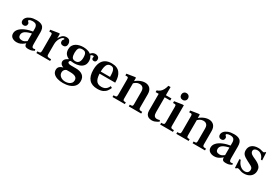

<svg xmlns="http://www.w3.org/2000/svg" viewBox="70 -1830 4614 3198"><g transform="rotate(30 2377.0 -230.5)"><path d="M395 10Q371 10 354 5.5Q337 1 328 -13.5Q319 -28 319 -57V-345Q318 -384 298.5 -406.5Q279 -429 226 -429Q207 -429 191 -425Q175 -421 166 -415Q157 -409 157 -403Q157 -393 164 -386.5Q171 -380 178 -372Q185 -364 185 -347Q185 -322 170.5 -307.5Q156 -293 130 -293Q104 -293 88 -309Q72 -325 72 -351Q72 -384 95.5 -412.5Q119 -441 165 -459Q211 -477 277 -477Q354 -477 393 -445.5Q432 -414 432 -330V-108Q432 -68 440.5 -54Q449 -40 468 -40Q477 -40 483 -42.5Q489 -45 496 -48L506 -21Q491 -12 465 -1Q439 10 395 10ZM169 10Q118 10 81.5 -15Q45 -40 45 -90Q45 -137 80.5 -176.5Q116 -216 182 -244.5Q248 -273 339 -287V-249Q246 -231 202 -202Q158 -173 158 -125Q158 -95 176 -78.5Q194 -62 232 -62Q257 -62 276.5 -71.5Q296 -81 311.5 -93.5Q327 -106 338 -115V-74Q319 -56 294 -36.5Q269 -17 238.5 -3.5Q208 10 169 10Z M546 0V-33Q576 -33 589.5 -37.5Q603 -42 606.5 -53Q610 -64 610 -83V-372Q610 -399 604.5 -408.5Q599 -418 582 -418H552V-452L696 -475H724V-388H727V-83Q727 -62 732.5 -51.5Q738 -41 755.5 -37Q773 -33 810 -33V0ZM722 -272V-380Q728 -393 738 -410Q748 -427 763 -443.5Q778 -460 799.5 -470.5Q821 -481 849 -481Q895 -481 914 -455Q933 -429 933 -397Q933 -365 916.5 -346Q900 -327 868 -327Q841 -327 825.5 -341Q810 -355 810 -380Q810 -398 816 -407Q822 -416 828 -421.5Q834 -427 834 -432Q834 -435 831.5 -438.5Q829 -442 821 -442Q808 -442 792 -429.5Q776 -417 761 -394Q746 -371 736.5 -340.5Q727 -310 727 -275Z M1177 212Q1118 212 1069.5 197.5Q1021 183 992.5 153.5Q964 124 964 79Q964 41 988.5 17Q1013 -7 1077 -23L1160 -16Q1123 -11 1103.5 2.5Q1084 16 1076.5 34Q1069 52 1069 69Q1069 115 1106 144Q1143 173 1199 173Q1232 173 1261.5 162Q1291 151 1309 129Q1327 107 1327 74Q1327 32 1293 12.5Q1259 -7 1188 -7H1115Q1078 -7 1049 -18Q1020 -29 1004 -48.5Q988 -68 988 -92Q988 -129 1024 -157Q1060 -185 1124 -210L1162 -202Q1158 -201 1145.5 -195.5Q1133 -190 1118.5 -181Q1104 -172 1094 -161.5Q1084 -151 1084 -140Q1084 -130 1098 -119.5Q1112 -109 1149 -109H1240Q1327 -109 1374 -72Q1421 -35 1421 36Q1421 97 1387.5 136Q1354 175 1298.5 193.5Q1243 212 1177 212ZM1174 -166Q1123 -166 1077 -180.5Q1031 -195 1002 -229Q973 -263 973 -319Q973 -364 991 -394.5Q1009 -425 1039.5 -443.5Q1070 -462 1106 -470Q1142 -478 1178 -478Q1229 -478 1273.5 -462Q1318 -446 1345.5 -411.5Q1373 -377 1373 -321Q1373 -264 1344.5 -230Q1316 -196 1270.5 -181Q1225 -166 1174 -166ZM1176 -206Q1220 -206 1241.5 -238Q1263 -270 1263 -326Q1263 -359 1257 -384Q1251 -409 1233.5 -423Q1216 -437 1180 -437Q1126 -437 1110 -405Q1094 -373 1094 -321Q1094 -269 1109.5 -237.5Q1125 -206 1176 -206ZM1440 -362Q1418 -362 1408.5 -373Q1399 -384 1399 -396Q1399 -408 1401 -413Q1403 -418 1403 -423Q1403 -425 1400 -430Q1397 -435 1383 -435Q1375 -435 1360 -429Q1345 -423 1330 -388L1308 -414Q1327 -448 1351.5 -464Q1376 -480 1407 -480Q1437 -480 1460.5 -464Q1484 -448 1484 -413Q1484 -391 1473.5 -376.5Q1463 -362 1440 -362Z M1721 10Q1614 10 1560 -51Q1506 -112 1506 -233Q1506 -316 1531 -371Q1556 -426 1603.5 -453Q1651 -480 1720 -480Q1779 -480 1819 -462Q1859 -444 1883 -411.5Q1907 -379 1918 -336Q1929 -293 1929 -242V-229H1591V-269H1807Q1807 -321 1801.5 -359.5Q1796 -398 1778.5 -419Q1761 -440 1724 -440Q1691 -440 1669.5 -421Q1648 -402 1638 -361.5Q1628 -321 1628 -257Q1628 -212 1634 -174.5Q1640 -137 1654.5 -109.5Q1669 -82 1695.5 -67.5Q1722 -53 1763 -53Q1797 -53 1822 -63.5Q1847 -74 1865 -94Q1883 -114 1895 -143L1926 -125Q1913 -93 1891 -62Q1869 -31 1828.5 -10.5Q1788 10 1721 10Z M2323 0V-33Q2348 -33 2360 -35.5Q2372 -38 2376.5 -47.5Q2381 -57 2381 -78V-318Q2381 -350 2371 -371.5Q2361 -393 2342 -404Q2323 -415 2295 -415Q2258 -415 2232 -399Q2206 -383 2187 -364V-407Q2216 -432 2246 -448Q2276 -464 2305.5 -472Q2335 -480 2362 -480Q2424 -480 2460 -442Q2496 -404 2496 -333V-83Q2496 -63 2500.5 -52Q2505 -41 2519 -37Q2533 -33 2562 -33V0ZM2010 0V-33Q2040 -33 2053.5 -37Q2067 -41 2070.5 -52Q2074 -63 2074 -83V-372Q2074 -399 2068.5 -408.5Q2063 -418 2046 -418H2016V-452L2160 -475H2188V-409H2191V-78Q2191 -56 2196 -46.5Q2201 -37 2213 -35Q2225 -33 2247 -33V0Z M2767 11Q2731 11 2704.5 -2.5Q2678 -16 2664 -42.5Q2650 -69 2650 -106V-430H2591V-463Q2627 -474 2652 -495Q2677 -516 2694.5 -549Q2712 -582 2723 -627H2765V-470H2872V-430H2765V-141Q2765 -96 2782 -74Q2799 -52 2835 -52Q2847 -52 2861 -55Q2875 -58 2885 -62L2896 -37Q2881 -27 2862 -16Q2843 -5 2820 3Q2797 11 2767 11Z M2927 0V-33Q2957 -33 2970.5 -37.5Q2984 -42 2987.5 -53Q2991 -64 2991 -83V-372Q2991 -400 2985.5 -409Q2980 -418 2963 -418H2933V-452L3080 -475H3108V-83Q3108 -62 3112 -51.5Q3116 -41 3129.5 -37Q3143 -33 3172 -33V0ZM3046 -542Q3017 -542 2999 -560.5Q2981 -579 2981 -607Q2981 -635 2999 -654Q3017 -673 3046 -673Q3067 -673 3081.5 -664Q3096 -655 3104 -640.5Q3112 -626 3112 -607Q3112 -579 3093.5 -560.5Q3075 -542 3046 -542Z M3550 0V-33Q3575 -33 3587 -35.5Q3599 -38 3603.5 -47.5Q3608 -57 3608 -78V-318Q3608 -350 3598 -371.5Q3588 -393 3569 -404Q3550 -415 3522 -415Q3485 -415 3459 -399Q3433 -383 3414 -364V-407Q3443 -432 3473 -448Q3503 -464 3532.5 -472Q3562 -480 3589 -480Q3651 -480 3687 -442Q3723 -404 3723 -333V-83Q3723 -63 3727.5 -52Q3732 -41 3746 -37Q3760 -33 3789 -33V0ZM3237 0V-33Q3267 -33 3280.5 -37Q3294 -41 3297.5 -52Q3301 -63 3301 -83V-372Q3301 -399 3295.5 -408.5Q3290 -418 3273 -418H3243V-452L3387 -475H3415V-409H3418V-78Q3418 -56 3423 -46.5Q3428 -37 3440 -35Q3452 -33 3474 -33V0Z M4194 10Q4170 10 4153 5.5Q4136 1 4127 -13.5Q4118 -28 4118 -57V-345Q4117 -384 4097.5 -406.5Q4078 -429 4025 -429Q4006 -429 3990 -425Q3974 -421 3965 -415Q3956 -409 3956 -403Q3956 -393 3963 -386.5Q3970 -380 3977 -372Q3984 -364 3984 -347Q3984 -322 3969.5 -307.5Q3955 -293 3929 -293Q3903 -293 3887 -309Q3871 -325 3871 -351Q3871 -384 3894.5 -412.5Q3918 -441 3964 -459Q4010 -477 4076 -477Q4153 -477 4192 -445.5Q4231 -414 4231 -330V-108Q4231 -68 4239.5 -54Q4248 -40 4267 -40Q4276 -40 4282 -42.5Q4288 -45 4295 -48L4305 -21Q4290 -12 4264 -1Q4238 10 4194 10ZM3968 10Q3917 10 3880.5 -15Q3844 -40 3844 -90Q3844 -137 3879.5 -176.5Q3915 -216 3981 -244.5Q4047 -273 4138 -287V-249Q4045 -231 4001 -202Q3957 -173 3957 -125Q3957 -95 3975 -78.5Q3993 -62 4031 -62Q4056 -62 4075.5 -71.5Q4095 -81 4110.5 -93.5Q4126 -106 4137 -115V-74Q4118 -56 4093 -36.5Q4068 -17 4037.5 -3.5Q4007 10 3968 10Z M4541 11Q4507 11 4485.5 4Q4464 -3 4448.5 -9.5Q4433 -16 4417 -16Q4404 -16 4397.5 -11Q4391 -6 4386 3H4367L4358 -162H4383Q4402 -102 4443.5 -65Q4485 -28 4535 -28Q4571 -28 4591 -47.5Q4611 -67 4611 -100Q4611 -122 4601.5 -135.5Q4592 -149 4571.5 -161Q4551 -173 4516 -190L4496 -200Q4428 -234 4401 -263.5Q4374 -293 4374 -340Q4374 -408 4419 -444Q4464 -480 4538 -480Q4569 -480 4588 -475Q4607 -470 4620.5 -465.5Q4634 -461 4646 -461Q4661 -461 4664 -468Q4667 -475 4668 -479H4689L4697 -332H4672Q4664 -364 4645.5 -388.5Q4627 -413 4602 -426.5Q4577 -440 4547 -440Q4516 -440 4495.5 -425.5Q4475 -411 4475 -385Q4475 -368 4484.5 -353.5Q4494 -339 4510 -328Q4526 -317 4543 -309L4574 -295Q4615 -277 4646.5 -257Q4678 -237 4696 -209.5Q4714 -182 4714 -140Q4714 -95 4692.5 -61Q4671 -27 4632 -8Q4593 11 4541 11Z"/></g></svg>

Font: Frank Ruhl Libre Medium
Style: Regular
Weight: 500
Designer: Yanek Iontef
Foundry: Fontef
Version: Version 6.004